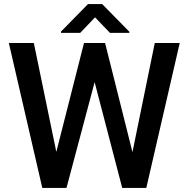

<svg xmlns="http://www.w3.org/2000/svg" viewBox="-20 -922 920 942"><path d="M481.4 -901.9H411.6L279.3 -767.1V-760.7H373.5L446.3 -836.9L519.5 -760.7H614.7V-766.1ZM495.6 -710.9H392.1L256.3 -176.8L146 -710.9H23.4L187.5 0H306.2L444.3 -519L579.6 0H697.8L861.8 -710.9H739.3L629.9 -175.8Z"/></svg>

Font: Roboto Medium
Style: Regular
Weight: 500
Designer: Google
Version: Version 2.137; 2017